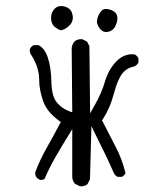

<svg xmlns="http://www.w3.org/2000/svg" viewBox="-20 -621 540 646"><path d="M225.1 -562Q225.1 -566.9 223.6 -572.3Q220.7 -587.9 208 -594.7Q197.8 -600.6 185.1 -600.6Q172.4 -600.6 163.6 -591.3Q151.9 -579.6 151.9 -561Q151.9 -538.1 168.5 -527.3Q174.8 -522.5 184.6 -519Q200.2 -521.5 214.4 -536.1Q225.1 -546.9 225.1 -562ZM375 -559.6Q375 -581.5 349.1 -588.9Q342.3 -590.8 336.9 -590.8Q326.7 -590.8 321.3 -584.5Q310.5 -572.3 307.1 -556.2Q306.2 -552.7 306.2 -549.3Q306.2 -538.6 314 -527.3Q323.7 -513.2 336.9 -513.2Q358.9 -514.2 368.2 -533.2Q375 -547.9 375 -559.6ZM389.6 -25.9Q397.9 -29.8 402.3 -38.1Q391.1 -85.4 369.1 -127.2Q347.2 -168.9 323.2 -216.3L326.2 -220.2Q350.6 -258.3 362.3 -303.2Q377.4 -360.4 396.5 -379.4Q410.2 -393.6 432.1 -397.5Q441.4 -401.9 445.8 -411.1V-424.8Q441.4 -434.1 432.6 -438Q428.7 -438.5 425.3 -438.5Q395.5 -438.5 373 -416Q346.2 -389.2 334 -349.1Q321.3 -306.2 298.3 -266.6L283.2 -239.7L280.8 -465.8L272.9 -481L257.3 -488.8Q255.4 -489.3 253.9 -489.3Q239.7 -489.3 230.5 -481.4Q222.7 -472.2 221.2 -459.5L223.1 -243.2L211.9 -247.1Q188.5 -255.9 171.1 -276.4Q153.8 -296.9 152.8 -347.7Q151.9 -394 140.6 -428.2Q130.4 -458.5 109.4 -469.2H93.8Q84.5 -464.8 80.6 -456.1Q80.1 -454.1 80.1 -452.1Q80.1 -441.4 86.9 -433.6Q111.8 -392.1 111.8 -353.5Q111.8 -318.8 125 -281.2Q137.7 -244.6 178.7 -214.8L184.6 -210.4Q159.7 -163.1 136.7 -122.8Q113.8 -82.5 98.1 -40L99.6 -29.8Q104 -20.5 113.8 -16.1Q115.7 -15.6 117.2 -15.6Q125 -15.6 129.9 -19Q145.5 -55.7 165.8 -91.1Q186 -126.5 223.1 -186.5V-23.9Q224.1 -15.6 226.8 -10.7Q229.5 -5.9 231.9 -2.9L248.5 5.4Q250.5 5.9 252 5.9Q265.6 5.9 274.4 -1.5L282.7 -17.6L287.6 -196.3Q317.9 -135.7 333 -104.2Q348.1 -72.8 362.3 -40.5Q366.2 -30.3 376 -25.9Z"/></svg>

Font: NaikaiFont
Style: Light
Weight: 300
Version: Version 1.89